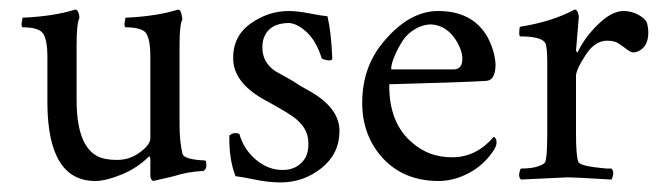

<svg xmlns="http://www.w3.org/2000/svg" viewBox="-20 -343 1397 401"><path d="M179 35Q81 35 79 -124V-226Q79 -257 71 -271.5Q63 -286 27 -286Q24 -289 25.5 -296.5Q27 -304 27 -306Q93 -309 137 -323Q142 -323 144 -316Q146 -309 146 -306Q140 -294 140 -250V-134Q140 -40 183 -17Q198 -9 224.5 -9Q251 -9 272.5 -25Q294 -41 294 -54V-226Q294 -257 286.5 -271.5Q279 -286 242 -286Q239 -289 240.5 -296.5Q242 -304 242 -306Q308 -309 352 -323Q357 -323 359 -313.5Q361 -304 361 -303Q355 -291 355 -250V-83Q355 -48 361 -22Q364 -10 406 -8Q408 -8 409.5 -7Q411 -6 411 1Q411 8 408.5 11Q406 14 404 14Q370 16 343 25L300 35Q295 33 294 25V-12L292 -17Q267 8 234 21.5Q201 35 179 35Z M583 -320Q601 -320 626.5 -315Q652 -310 664 -309Q672 -274 674 -221Q674 -216 665.5 -217Q657 -218 652 -221Q641 -256 622 -274.5Q603 -293 584 -295Q543 -295 531 -264Q528 -255 528 -244Q528 -213 554 -195Q559 -192 578 -181.5Q597 -171 599 -169Q601 -167 628 -152Q689 -117 689 -69.5Q689 -22 651.5 8Q614 38 566 38Q541 38 512 32Q483 26 472 25Q458 -10 459 -60Q465 -65 471.5 -65Q478 -65 480 -63Q489 -31 514.5 -9.5Q540 12 570.5 12Q601 12 617 -12Q625 -26 624 -45Q624 -77 591 -100Q583 -106 558.5 -120Q534 -134 528 -137Q468 -172 467 -219.5Q466 -267 503 -293.5Q540 -320 583 -320Z M798 -198Q798 -198 927 -198Q944 -198 945.5 -216.5Q947 -235 933 -258Q913 -290 881 -292Q863 -292 846.5 -282Q830 -272 821 -258Q812 -244 806 -230.5Q800 -217 798 -207.5Q796 -198 798 -198ZM841 -45Q876 -14 925.5 -14.5Q975 -15 1011 -57Q1013 -57 1015 -54Q1020 -45 1013 -32Q993 0 961 17.5Q929 35 896 35Q825 35 781 -11Q736 -59 736.5 -130Q737 -201 778 -252Q833 -320 895 -320Q967 -320 998 -266Q1013 -238 1015 -209Q1015 -175 995 -174Q944 -171 793 -167Q792 -86 841 -45Z M1257 32Q1176 27 1162.5 27.5Q1149 28 1068 32Q1063 27 1064.5 19Q1066 11 1068 9Q1090 9 1103.5 4.5Q1117 0 1119 -5Q1122 -16 1122.5 -38.5Q1123 -61 1123 -63V-212Q1123 -244 1119 -253Q1111 -267 1066 -267Q1064 -269 1064.5 -277.5Q1065 -286 1066 -287Q1134 -298 1180 -323Q1185 -323 1187 -316.5Q1189 -310 1189 -309L1183 -237Q1185 -234 1186 -233Q1201 -265 1229.5 -292.5Q1258 -320 1282 -320Q1306 -320 1325 -304Q1330 -299 1331 -296Q1334 -285 1334 -275Q1334 -247 1315 -237Q1310 -234 1304 -233.5Q1298 -233 1289 -240Q1280 -247 1271.5 -252.5Q1263 -258 1248 -258Q1223 -258 1204 -229.5Q1185 -201 1183 -186V-63Q1183 -17 1188 -5Q1190 4 1246 9Q1254 9 1257 9Q1262 14 1260.5 22Q1259 30 1257 32Z"/></svg>

Font: AMoshref-Naskh
Style: Naskh
Weight: 500
Version: Version 0.001